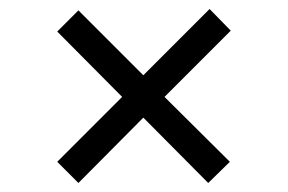

<svg xmlns="http://www.w3.org/2000/svg" viewBox="-20 -544 640 426"><path d="M154 -138 107 -185 251 -329 107 -474 154 -521 298 -377 445 -524 492 -476 345 -329 490 -185 442 -138 298 -283Z"/></svg>

Font: JetBrains Mono NL Light
Style: Regular
Weight: 300
Monospace: yes
Designer: Philipp Nurullin, Konstantin Bulenkov
Foundry: JetBrains
Version: Version 2.305; ttfautohint (v1.8.4.7-5d5b)